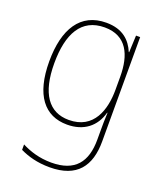

<svg xmlns="http://www.w3.org/2000/svg" viewBox="-143 -630 810 963"><g transform="rotate(20 262.0 -148.5)"><path d="M258 -538C120 -538 54 -431 54 -258C54 -79 125 10 246 10C335 10 394 -37 415 -115H417C415 -75 415 -51 415 -15V29C415 148 363 216 237 216C173 216 121 199 78 177V206C120 226 170 241 237 241C383 241 441 160 441 29V-528H419L415 -438H413C390 -493 346 -538 258 -538ZM258 -513C376 -513 415 -422 415 -307V-237C415 -132 380 -15 246 -15C139 -15 81 -97 81 -258C81 -415 134 -513 258 -513Z"/></g></svg>

Font: Noto Sans Gujarati UI SemiCondensed Thin
Style: Regular
Weight: 100
Width: 4
Designer: Jelle Bosma - Monotype Design Team, Universal Thirst
Foundry: Monotype Imaging Inc.
Version: Version 2.106